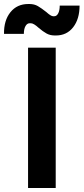

<svg xmlns="http://www.w3.org/2000/svg" viewBox="-68 -938 417 958"><path d="M72 -700H210V0H72ZM125 -799Q100 -822 86 -822H80Q67 -822 59 -807.5Q51 -793 51 -769H-48Q-49 -836 -16 -877Q17 -918 73 -918H79Q103 -918 121 -907.5Q139 -897 163 -878Q186 -857 197 -857H203Q215 -857 222.5 -871.5Q230 -886 230 -910H329Q329 -843 297 -802Q265 -761 211 -761H205Q182 -761 164 -771Q146 -781 125 -799Z"/></svg>

Font: Bai Jamjuree
Style: Bold
Weight: 700
Designer: Katatrad Aksorn Co.,Ltd.
Foundry: Cadson Demak Co.,Ltd.
Version: Version 1.000; ttfautohint (v1.6)